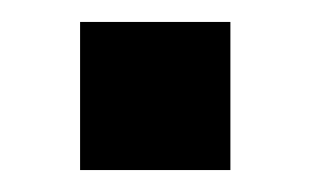

<svg xmlns="http://www.w3.org/2000/svg" viewBox="-20 -155 283 175"><path d="M53 0V-135H190V0Z"/></svg>

Font: SUSE Thin SemiBold
Style: Regular
Weight: 600
Version: Version 1.000